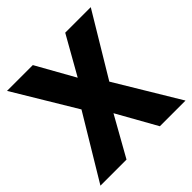

<svg xmlns="http://www.w3.org/2000/svg" viewBox="-181 -855 1010 1010"><g transform="rotate(-45 324.0 -350.0)"><path d="M220 -354 12 -700H204L324 -486L445 -700H635L427 -354L640 0H449L325 -221L201 0H7Z"/></g></svg>

Font: Moderustic
Style: Bold
Weight: 700
Designer: Tural Alisoy
Foundry: TAFT Foundry
Version: Version 2.120